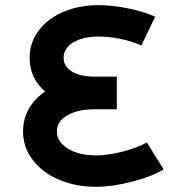

<svg xmlns="http://www.w3.org/2000/svg" viewBox="-20 -720 710 740"><path d="M545.9 -170.9 610.8 -66.9Q564.5 -39.1 488 -19.5Q411.6 0 350.1 0Q272 0 207.5 -27.3Q143.1 -54.7 106 -103.8Q68.8 -152.8 68.8 -213.9Q68.8 -261.2 91.1 -300.5Q113.3 -339.8 153.8 -367.2Q94.2 -418.9 94.2 -497.1Q94.2 -555.7 129.2 -602.3Q164.1 -648.9 224.9 -674.6Q285.6 -700.2 360.8 -700.2Q412.6 -700.2 473.6 -687.7Q534.7 -675.3 578.1 -655.8L524.9 -544.9Q489.7 -560.5 445.3 -569.8Q400.9 -579.1 360.8 -579.1Q299.3 -579.1 262.2 -556.4Q225.1 -533.7 225.1 -497.1Q225.1 -463.9 257.3 -444.3Q289.6 -424.8 344.2 -424.8H430.2V-298.8H344.2Q279.3 -298.8 239.3 -275.4Q199.2 -252 199.2 -213.9Q199.2 -173.3 241.7 -147.2Q284.2 -121.1 350.1 -121.1Q395.5 -121.1 452.6 -135.7Q509.8 -150.4 545.9 -170.9Z"/></svg>

Font: Montserrat-Arabic Medium
Style: Regular
Weight: 500
Designer: Mohamed Gaber
Foundry: Kief Type Foundry
Version: Version 5.008;PS 005.008;hotconv 1.0.88;makeotf.lib2.5.64775